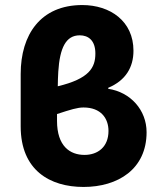

<svg xmlns="http://www.w3.org/2000/svg" viewBox="-20 -729 635 761"><path d="M311 12C448 12 561 -59 561 -205C561 -293 497 -364 409 -377V-381C478 -410 509 -462 509 -528C509 -645 417 -709 306 -709C141 -709 62 -592 62 -436V-228C62 -54 178 12 311 12ZM315 -115C257 -115 206 -150 206 -250C206 -259 206 -268 206 -277C261 -295 287 -303 311 -303C380 -303 410 -260 410 -210C410 -146 367 -115 315 -115ZM211 -445C217 -539 241 -589 296 -589C330 -589 358 -569 358 -517C358 -461 334 -417 209 -387C209 -406 210 -425 211 -445Z"/></svg>

Font: DAIFUKU Sans
Style: Bold
Weight: 700
Designer: Original font ‘Source Han Sans JP’ : Paul D. Hunt
Foundry: Daifuku
Version: Version 1.000